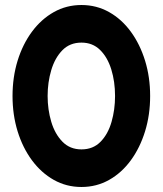

<svg xmlns="http://www.w3.org/2000/svg" viewBox="-20 -733 649 766"><path d="M305 13Q245 13 194.8 -15.2Q144.5 -43.5 107.5 -93.5Q70.5 -143.5 50.2 -209.2Q30 -275 30 -350Q30 -425 50.2 -490.8Q70.5 -556.5 107.5 -606.5Q144.5 -656.5 194.8 -684.8Q245 -713 305 -713Q365 -713 415.2 -684.8Q465.5 -656.5 502 -606.5Q538.5 -556.5 558.8 -490.8Q579 -425 579 -350Q579 -275 558.8 -209.2Q538.5 -143.5 502 -93.5Q465.5 -43.5 415.2 -15.2Q365 13 305 13ZM305 -137Q351.5 -137 381.2 -167.5Q411 -198 425 -246.8Q439 -295.5 439 -350Q439 -407.5 424 -456Q409 -504.5 379.2 -533.8Q349.5 -563 305 -563Q258.5 -563 228.8 -532.5Q199 -502 184.5 -453.2Q170 -404.5 170 -350Q170 -296 184.5 -247.2Q199 -198.5 229 -167.8Q259 -137 305 -137Z"/></svg>

Font: Urbanist Black
Style: Regular
Weight: 900
Designer: Corey Hu
Foundry: Corey Hu
Version: Version 1.330; ttfautohint (v1.8.4.7-5d5b)